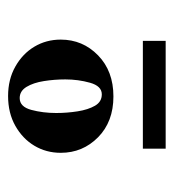

<svg xmlns="http://www.w3.org/2000/svg" viewBox="2 -712 420 463"><g transform="rotate(-90 211.5 -480.0)"><path d="M211 -416Q150 -416 112.5 -453Q75 -490 75 -543Q75 -578 92 -606.5Q109 -635 140 -652.5Q171 -670 212 -670Q252 -670 283 -652.5Q314 -635 331 -606.5Q348 -578 348 -543Q348 -490 310 -453Q272 -416 211 -416ZM216 -444Q236 -444 244 -472.5Q252 -501 252 -532Q252 -558 248 -583.5Q244 -609 234 -625.5Q224 -642 207 -642Q186 -642 178.5 -614Q171 -586 171 -554Q171 -528 175 -502.5Q179 -477 188.5 -460.5Q198 -444 216 -444ZM85 -290V-345H345V-290Z"/></g></svg>

Font: Spectral SC ExtraBold
Style: Regular
Weight: 800
Designer: Jean-Baptiste Levee
Foundry: Production Type
Version: Version 2.001